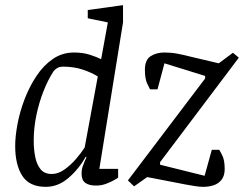

<svg xmlns="http://www.w3.org/2000/svg" viewBox="-20 -717 948 746"><path d="M158 9Q94 9 66.5 -34Q39 -77 39 -150Q39 -187 48 -235Q57 -283 75.5 -331.5Q94 -380 121.5 -421.5Q149 -463 185.5 -488Q222 -513 268 -513Q303 -513 331.5 -503.5Q360 -494 373 -487L399 -630L321 -646V-678L458 -697V-630L366 -61H439V-27Q437 -25 424 -17.5Q411 -10 392.5 -3Q374 4 353 4Q326 4 311.5 -6.5Q297 -17 297 -42Q297 -58 301.5 -71Q306 -84 316 -106L313 -108Q287 -61 246.5 -26Q206 9 158 9ZM181 -41Q206 -41 230 -58Q254 -75 274.5 -98.5Q295 -122 309 -144L360 -420Q334 -436 300 -447Q266 -458 226 -458Q210 -458 200.5 -451.5Q191 -445 188 -440Q167 -408 149.5 -364Q132 -320 121.5 -270Q111 -220 111 -171Q111 -136 117 -106.5Q123 -77 138 -59Q153 -41 181 -41ZM769 9Q757 9 737 6Q717 3 699 -0.5Q681 -4 671 -6L552 -29L501 7L477 -16L777 -412V-422L619 -471L592 -370H563Q561 -373 552 -392Q543 -411 543 -446Q543 -484 565 -498.5Q587 -513 619 -513Q645 -513 669 -508.5Q693 -504 724 -496L830 -471L885 -512L908 -493L602 -87V-77L775 -34L803 -135H832Q834 -132 843.5 -113.5Q853 -95 853 -60Q853 -35 841.5 -19.5Q830 -4 811 2.5Q792 9 769 9Z"/></svg>

Font: Faustina Light Light
Style: Italic
Weight: 300
Italic angle: -8°
Version: Version 1.200